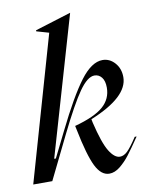

<svg xmlns="http://www.w3.org/2000/svg" viewBox="-96 -828 697 903"><g transform="rotate(-10 253.0 -376.5)"><path d="M189 -690 130 -707V-712L301 -765H302L109 -102H117L177 -223Q253 -377 307 -448.5Q361 -520 413 -520Q447 -520 471.5 -492.5Q496 -465 496 -424Q496 -329 314 -255V-253L317 -238Q341 -137 365.5 -97.5Q390 -58 416 -58Q434 -58 451.5 -74.5Q469 -91 500 -138H509Q473 -85 451.5 -57Q430 -29 404.5 -8.5Q379 12 353 12Q314 12 288 -40.5Q262 -93 237 -218L233 -237Q329 -263 370 -299Q411 -335 411 -389Q411 -421 397.5 -438Q384 -455 363 -455Q330 -455 289.5 -397.5Q249 -340 183 -206L82 0H-9Z"/></g></svg>

Font: Nyght Serif Italic
Style: Regular
Weight: 400
Italic angle: -16°
Designer: Maksym Kobuzan
Version: Version 0.410